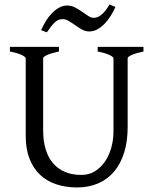

<svg xmlns="http://www.w3.org/2000/svg" viewBox="-20 -825 694 860"><path d="M622.6 -594.2Q589.4 -587.4 570.6 -579.1Q551.8 -570.8 551.8 -564V-255.9Q551.8 -191.9 536.1 -141.6Q520.5 -91.3 491.2 -56.6Q461.9 -22 419.9 -3.7Q377.9 14.6 325.2 14.6Q274.9 14.6 232.7 0.7Q190.4 -13.2 159.9 -41.7Q129.4 -70.3 112.3 -113.8Q95.2 -157.2 95.2 -216.8V-564Q95.2 -569.8 77.4 -578.6Q59.6 -587.4 24.4 -594.2V-615.2H244.1V-594.2Q210.9 -587.4 192.1 -579.1Q173.3 -570.8 173.3 -564V-241.2Q173.3 -194.3 184.3 -157.2Q195.3 -120.1 217 -94.5Q238.8 -68.8 270.5 -55.2Q302.2 -41.5 344.2 -41.5Q378.9 -41.5 405.8 -58.3Q432.6 -75.2 450.9 -102.5Q469.2 -129.9 478.8 -164.8Q488.3 -199.7 488.3 -235.8V-564Q488.3 -569.8 470.5 -578.6Q452.6 -587.4 417.5 -594.2V-615.2H622.6ZM497.1 -793.9Q488.3 -773.9 476.1 -754.4Q463.9 -734.9 449 -719.2Q434.1 -703.6 416.5 -693.8Q398.9 -684.1 379.9 -684.1Q362.8 -684.1 347.4 -692.6Q332 -701.2 317.4 -711.7Q302.7 -722.2 288.3 -730.7Q273.9 -739.3 259.8 -739.3Q240.2 -739.3 224.1 -723.4Q208 -707.5 189.9 -680.2L164.1 -689.9Q172.9 -710 184.8 -729.7Q196.8 -749.5 211.9 -765.1Q227.1 -780.8 244.4 -790.5Q261.7 -800.3 280.8 -800.3Q299.3 -800.3 315.9 -791.7Q332.5 -783.2 347.2 -772.7Q361.8 -762.2 375 -753.7Q388.2 -745.1 399.9 -745.1Q418.5 -745.1 436.3 -760.7Q454.1 -776.4 470.7 -805.2Z"/></svg>

Font: Gentium Plus Phon
Style: Regular
Weight: 400
Designer: J. Victor Gaultney, Annie Olsen, Iska Routamaa, Becca Hirsbrunner
Foundry: SIL International
Version: Version 5.000